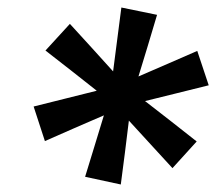

<svg xmlns="http://www.w3.org/2000/svg" viewBox="-20 -771 576 511"><path d="M206.5 -300.5Q219 -340.5 231.5 -382L256.5 -464Q217 -447 178 -430Q139 -413 99.5 -395.5L69.5 -487.5L153.5 -508.5L237.5 -529.5Q203 -556.5 169 -583.5L101 -636.5L166 -707.5Q195 -675.5 224 -644L281 -581L292 -666L303 -751L398 -731.5Q385.5 -690.5 373.5 -649.5L348.5 -567.5Q387.5 -584.5 427 -601.5L505 -635.5L535.5 -544Q493 -533.5 451 -523L366 -502Q400.5 -475 435.5 -448Q470 -421 503.5 -394.5L439 -323.5Q410 -355 381.2 -386.5Q352.5 -418 323 -450Q318 -407.5 312.5 -364.8Q307 -322 301.5 -280Z"/></svg>

Font: Heraclito
Style: Bold Italic
Weight: 700
Italic angle: -12°
Designer: Kostas Bartsokas (font) & Cristiano Sobral (main changes)
Foundry: Kostas Bartsokas (font) & Cristiano Sobral (main changes)
Version: Version 1.00;July 8, 2020;FontCreator 13.0.0.2655 64-bit